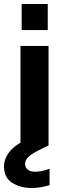

<svg xmlns="http://www.w3.org/2000/svg" viewBox="-66 -725 298 957"><path d="M36 0V-496H176V0ZM42 -575V-705H172V-575ZM91 212Q35 212 -5.5 186Q-46 160 -46 105Q-46 64 -15 27Q16 -10 100 -46L145 -65L176 0L125 25Q89 43 74 59Q59 75 59 92Q59 110 72.5 120.5Q86 131 109 131Q142 131 181 116V198Q162 204 139 208Q116 212 91 212Z"/></svg>

Font: Host Grotesk Black
Style: Regular
Weight: 900
Designer: Doğukan Karapınar based on Poppins by Indian Type Foundry, Jonny Pinhorn
Foundry: Element Type
Version: Version 1.000; ttfautohint (v1.8.4.7-5d5b);gftools[0.9.33]